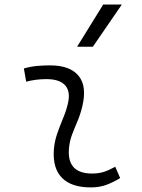

<svg xmlns="http://www.w3.org/2000/svg" viewBox="-20 -815 626 845"><path d="M487.3 -81.1 508.8 -31.2Q481 -14.2 450.2 -2.2Q419.4 9.8 379.4 9.8Q294.9 9.8 253.4 -31.7Q211.9 -73.2 216.8 -153.3Q219.2 -189.9 231 -224.6Q242.7 -259.3 256.6 -292Q270.5 -324.7 277.8 -355Q292 -410.2 267.6 -438.5Q243.2 -466.8 184.6 -466.8Q138.2 -466.8 95.2 -455.6L85 -513.7Q113.8 -522 142.6 -524.7Q171.4 -527.3 200.2 -527.3Q289.1 -527.3 326.4 -480.7Q363.8 -434.1 341.8 -345.2Q333.5 -310.5 320.6 -280.5Q307.6 -250.5 296.6 -221.2Q285.6 -191.9 283.2 -157.7Q275.9 -51.3 385.3 -51.3Q414.1 -51.3 435.8 -58.1Q457.5 -64.9 487.3 -81.1ZM319.3 -609.4 434.1 -794.9H516.1L388.7 -609.4Z"/></svg>

Font: Cascadia Mono Light
Style: Italic
Weight: 300
Italic angle: -10°
Monospace: yes
Designer: Aaron Bell
Foundry: Saja Typeworks
Version: Version 2404.023; ttfautohint (v1.8.4)